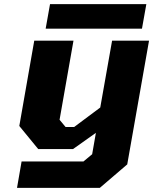

<svg xmlns="http://www.w3.org/2000/svg" viewBox="-20 -718 738 925"><path d="M200 -580 221 -698H685L664 -580ZM62 187 84 60H382L424 25L442 -78L332 0H164L73 -111L145 -522H334L267 -141L296 -106H337L463 -200L520 -522H698L593 74L461 187Z"/></svg>

Font: Tomorrow
Style: Bold Italic
Weight: 700
Italic angle: -10°
Designer: Tony de Marco, Monica Rizzolli
Foundry: Just in Type
Version: Version 2.002